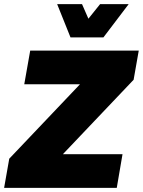

<svg xmlns="http://www.w3.org/2000/svg" viewBox="-32 -914 695 934"><path d="M-12 0 13 -142 357 -504H86L115 -668H643L618 -526L274 -164H564L536 0ZM311 -732 246 -894H367L398 -823L455 -894H594L471 -732Z"/></svg>

Font: Gantari Black
Style: Italic
Weight: 900
Italic angle: -10°
Version: Version 1.000